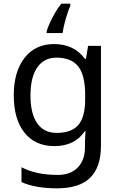

<svg xmlns="http://www.w3.org/2000/svg" viewBox="-20 -786 655 1046"><path d="M275 -546Q328 -546 370.5 -526Q413 -506 443 -465H448L460 -536H530V9Q530 124 471.5 182Q413 240 290 240Q232 240 183.5 231.5Q135 223 97 206V125Q176 167 295 167Q364 167 403.5 126.5Q443 86 443 16V-5Q443 -17 444 -39.5Q445 -62 446 -71H442Q414 -30 372.5 -10Q331 10 276 10Q172 10 113.5 -63Q55 -136 55 -267Q55 -395 113.5 -470.5Q172 -546 275 -546ZM287 -472Q220 -472 183 -418.5Q146 -365 146 -266Q146 -167 182.5 -114.5Q219 -62 289 -62Q370 -62 407 -105.5Q444 -149 444 -246V-267Q444 -377 406 -424.5Q368 -472 287 -472ZM363 -754Q355 -737 346.5 -710.5Q338 -684 331 -656Q324 -628 321 -606H234V-615Q239 -633 251 -660Q263 -687 279.5 -715.5Q296 -744 314 -766H363Z"/></svg>

Font: Noto Sans Vithkuqi
Style: Regular
Weight: 400
Version: Version 1.001